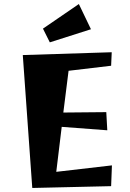

<svg xmlns="http://www.w3.org/2000/svg" viewBox="-20 -923 645 952"><path d="M531 0 140 9 93 -650 534 -664 531 -597 320 -572 294 -365 507 -367 512 -277 286 -294 259 -71 535 -103ZM193 -781 371 -903 431 -778 227 -713Z"/></svg>

Font: Joti One
Style: Regular
Weight: 400
Designer: Eduardo Rodriguez Tunni
Foundry: Eduardo Rodriguez Tunni
Version: Version 1.001